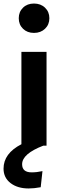

<svg xmlns="http://www.w3.org/2000/svg" viewBox="-53 -823 352 1085"><path d="M201.5 -660.5Q177 -637 139 -637Q101 -637 77 -660.5Q53 -684 53 -720Q53 -756 77 -779.5Q101 -803 139 -803Q177 -803 201.5 -779.5Q226 -756 226 -720Q226 -684 201.5 -660.5ZM68 -8V-530H210V0H192Q72 46 72 105Q72 151 126 151Q155 151 187 144L177 235Q140 242 109 242Q46 242 6.5 211.5Q-33 181 -33 130Q-33 44 68 -8Z"/></svg>

Font: Fira Sans SemiBold
Style: Regular
Weight: 600
Designer: bBox Type GmbH & Carrois Corporate GbR & Edenspiekermann AG
Foundry: bBox Type GmbH & Carrois Corporate GbR & Edenspiekermann AG
Version: Version 4.301;PS 004.301;hotconv 1.0.88;makeotf.lib2.5.64775